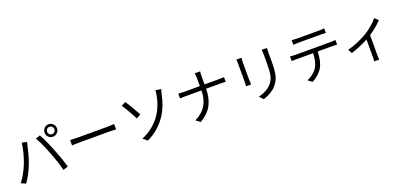

<svg xmlns="http://www.w3.org/2000/svg" viewBox="32 -1996 6876 3259"><g transform="rotate(-20 3470.0 -366.0)"><path d="M783 -697Q783 -670 802 -650.5Q821 -631 849 -631Q876 -631 895.5 -650.5Q915 -670 915 -697Q915 -725 895.5 -744.5Q876 -764 849 -764Q821 -764 802 -744.5Q783 -725 783 -697ZM849 -585Q802 -585 769.5 -617.5Q737 -650 737 -697Q737 -744 770 -777Q803 -810 849 -810Q895 -810 928 -776.5Q961 -743 961 -697Q961 -651 928 -618Q895 -585 849 -585ZM218 -301Q251 -380 278.5 -483.5Q306 -587 316 -672L405 -653Q391 -601 387 -581Q343 -381 296 -268Q235 -115 149 7L64 -29Q154 -148 218 -301ZM710 -339Q629 -547 565 -655L646 -682Q719 -552 792 -366Q862 -197 912 -24L823 5Q786 -144 710 -339Z M1102 -433Q1177 -428 1241 -428H1789Q1842 -428 1897 -433V-335Q1797 -340 1790 -340H1241Q1154 -340 1102 -335Z M2264 -36Q2486 -127 2617 -323Q2709 -460 2742 -649Q2752 -700 2750 -731L2850 -717Q2841 -688 2830 -638Q2788 -427 2693 -281Q2558 -74 2339 27ZM2203 -719Q2262 -632 2371 -435L2291 -390Q2260 -455 2208 -544.5Q2156 -634 2124 -679Z M3485 -675Q3485 -738 3476 -774H3575Q3569 -734 3569 -674V-540H3835Q3890 -540 3922 -544V-459Q3898 -462 3834 -462H3569Q3568 -291 3503.5 -169.5Q3439 -48 3292 38L3214 -20Q3485 -148 3485 -462H3192Q3128 -462 3097 -459V-545Q3149 -540 3190 -540H3485Z M4776 -759Q4773 -722 4773 -672V-510Q4773 -339 4749.5 -256.5Q4726 -174 4668 -105Q4593 -15 4430 41L4365 -28Q4521 -67 4604 -161Q4655 -221 4671 -293.5Q4687 -366 4687 -514V-672Q4687 -717 4682 -759ZM4312 -751Q4308 -713 4308 -679V-345Q4308 -305 4312 -269H4220Q4225 -307 4225 -346V-679Q4225 -713 4221 -751Z M5215 -740Q5271 -734 5305 -734H5710Q5760 -734 5803 -740V-657Q5759 -660 5710 -660H5306Q5252 -660 5215 -657ZM5095 -489Q5142 -484 5182 -484H5837Q5885 -484 5915 -489V-406Q5871 -408 5837 -408H5565Q5560 -235 5506 -135Q5479 -84 5425.5 -34.5Q5372 15 5309 48L5235 -7Q5294 -31 5344.5 -72Q5395 -113 5424 -160Q5477 -244 5482 -408H5182Q5123 -408 5095 -406Z M6062 -258Q6154 -280 6253.5 -323Q6353 -366 6422 -409Q6491 -451 6555.5 -507Q6620 -563 6660 -613L6722 -553Q6632 -454 6496 -366V-10Q6496 58 6501 78H6409Q6413 46 6413 -10V-316Q6258 -233 6100 -184Z"/></g></svg>

Font: Noto Sans SC
Style: Regular
Weight: 400
Designer: Ryoko NISHIZUKA  (kana, bopomofo & ideographs); Paul D. Hunt (Latin, Greek & Cyrillic); Sandoll Communications , Soo-you
Foundry: Adobe
Version: Version 2.002;hotconv 1.0.116;makeotfexe 2.5.65601